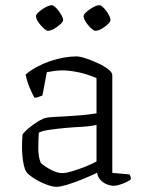

<svg xmlns="http://www.w3.org/2000/svg" viewBox="-20 -718 566 742"><path d="M198 4Q182 4 157.5 -5.5Q133 -15 112 -28.5Q91 -42 83 -52Q75 -62 70 -90.5Q65 -119 65 -152Q65 -164 65.5 -175Q66 -186 67 -196Q67 -200 77 -210Q87 -220 102 -231.5Q117 -243 132.5 -252Q148 -261 159 -263Q170 -265 187 -266Q204 -267 226 -268Q240 -269 257 -270Q274 -271 291.5 -272.5Q309 -274 325 -276Q341 -278 353 -280V-416Q319 -431 284 -438.5Q249 -446 220 -446Q206 -446 191 -444Q176 -442 161 -439L144 -349Q140 -348 132 -344.5Q124 -341 113 -340Q105 -355 95 -378Q85 -401 79 -430Q99 -447 123.5 -460Q148 -473 174.5 -482Q201 -491 227 -495.5Q253 -500 275 -500Q289 -500 311.5 -492.5Q334 -485 358 -474Q382 -463 398 -450.5Q414 -438 414 -428V-50L480 -44Q482 -42 484 -36.5Q486 -31 486 -26Q481 -20 468 -14Q455 -8 442 -4Q429 0 420 0Q408 0 393.5 -5.5Q379 -11 368.5 -22.5Q358 -34 355 -50Q325 -36 294 -23.5Q263 -11 237.5 -3.5Q212 4 198 4ZM221 -49Q235 -49 260 -56.5Q285 -64 311 -74.5Q337 -85 353 -94V-235Q323 -229 298 -228Q273 -227 238 -224Q203 -221 172 -216.5Q141 -212 130 -205Q128 -177 128 -143.5Q128 -110 138 -88Q152 -75 176.5 -62Q201 -49 221 -49ZM349 -599Q344 -599 336 -605.5Q328 -612 320.5 -621Q313 -630 308 -639.5Q303 -649 303 -655Q303 -661 310 -668Q317 -675 327 -682Q337 -689 347 -693.5Q357 -698 363 -698Q369 -698 376.5 -691.5Q384 -685 391 -675.5Q398 -666 402.5 -656.5Q407 -647 407 -641Q407 -634 396.5 -624Q386 -614 372.5 -606.5Q359 -599 349 -599ZM165 -599Q160 -599 152.5 -605.5Q145 -612 137 -621Q129 -630 124 -639.5Q119 -649 119 -655Q119 -661 126 -668Q133 -675 143 -682Q153 -689 163.5 -693.5Q174 -698 180 -698Q185 -698 192.5 -691.5Q200 -685 207 -675.5Q214 -666 219 -656.5Q224 -647 224 -641Q224 -634 213 -624Q202 -614 188.5 -606.5Q175 -599 165 -599Z"/></svg>

Font: Texturina 12pt Thin
Style: Regular
Weight: 250
Designer: Guillermo Torres Carreño
Foundry: Omnibus-Type
Version: Version 1.002